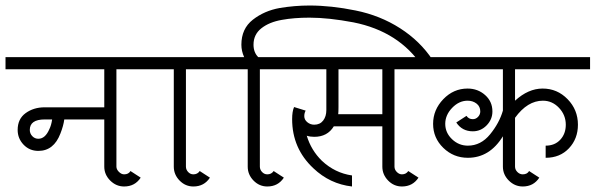

<svg xmlns="http://www.w3.org/2000/svg" viewBox="-36 -670 2159 696"><path d="M153 -237H126Q72 -237 72 -199Q72 -186 81 -176.5Q90 -167 103 -167Q128 -167 143 -202Q150 -216 153 -237ZM414 6Q385 6 363.5 -15.5Q342 -37 342 -66V-237H197Q194 -214 183 -186Q159 -123 103 -123Q71 -123 49.5 -145.5Q28 -168 28 -199Q28 -239 57 -260Q86 -281 126 -281H342V-419H-16V-463H514V-419H386V-66Q386 -56 395 -47Q404 -38 414 -38Q430 -38 437 -50L474 -26Q453 6 414 6Z M766 -463V-419H638V-66Q638 -55 646 -46.5Q654 -38 665 -38Q680 -38 688 -50L725 -26Q704 6 665 6Q636 6 615 -15.5Q594 -37 594 -66V-419H482V-463Z M900 -463H1032V-419H906V-66Q906 -55 914 -46.5Q922 -38 933 -38Q948 -38 956 -50L993 -26Q972 6 933 6Q904 6 883 -15.5Q862 -37 862 -66V-419H734V-463H849Q839 -485 839 -508Q839 -566 880.5 -598.5Q922 -631 978 -641Q1032 -650 1086 -650Q1165 -650 1253 -632Q1342 -614 1414.5 -567.5Q1487 -521 1532 -453L1495 -429Q1411 -556 1245 -589Q1155 -606 1086 -606Q1030 -606 986 -598Q940 -590 911.5 -567.5Q883 -545 883 -508Q883 -480 900 -463Z M1350 -256V-419H1191V-281Q1191 -264 1190 -256ZM1421 6Q1392 6 1371 -15.5Q1350 -37 1350 -66V-212H1174Q1151 -174 1103 -174Q1088 -174 1076 -178Q1092 -125 1131 -87Q1178 -43 1240 -34V6Q1160 -3 1100 -60Q1023 -132 1023 -238Q1023 -266 1030 -282L1072 -269Q1067 -260 1067 -249Q1067 -236 1078 -227Q1089 -218 1103 -218Q1124 -218 1135.5 -233Q1147 -248 1147 -271V-419H1004V-463H1522V-419H1394V-66Q1394 -55 1402.5 -46.5Q1411 -38 1421 -38Q1436 -38 1444 -50L1481 -26Q1460 6 1421 6Z M1749 -266Q1749 -237 1728 -215.5Q1707 -194 1678 -194Q1639 -194 1618 -226L1655 -250Q1663 -238 1678 -238Q1689 -238 1697 -246.5Q1705 -255 1705 -266Q1705 -284 1691.5 -294.5Q1678 -305 1659 -305Q1628 -305 1603 -279Q1578 -253 1578 -221Q1578 -189 1602.5 -165.5Q1627 -142 1660 -142Q1707 -142 1740.5 -183Q1774 -224 1787 -269V-419H1489V-463H2103V-419H1831V-305Q1879 -349 1931 -349Q1984 -349 2021.5 -310.5Q2059 -272 2059 -218Q2059 -167 2026.5 -132.5Q1994 -98 1942 -98V-142Q1975 -142 1995 -163.5Q2015 -185 2015 -218Q2015 -253 1990.5 -279Q1966 -305 1932 -305Q1876 -305 1831 -243V-66Q1831 -55 1839.5 -46.5Q1848 -38 1859 -38Q1875 -38 1882 -50L1919 -26Q1898 6 1859 6Q1830 6 1808.5 -15.5Q1787 -37 1787 -66V-176Q1739 -98 1660 -98Q1608 -98 1571 -134Q1534 -170 1534 -221Q1534 -272 1571 -310.5Q1608 -349 1659 -349Q1696 -349 1722.5 -325.5Q1749 -302 1749 -266Z"/></svg>

Font: Bhavuka
Style: Regular
Weight: 400
Version: 2.94.0; ttfautohint (v1.2) -l 7 -r 28 -G 50 -x 13 -D deva -f